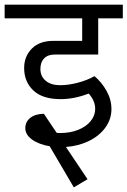

<svg xmlns="http://www.w3.org/2000/svg" viewBox="-40 -662 549 827"><path d="M134 -365Q134 -333 157 -314Q180 -295 219 -295Q254 -295 294.5 -305.5Q335 -316 367 -334Q398 -308 419 -270.5Q440 -233 440 -192Q440 -148 413.5 -112Q387 -76 342.5 -54.5Q298 -33 244 -29L337 110L278 145L174 -32Q127 -40 98 -61Q69 -82 69 -110Q69 -137 90 -154Q111 -171 149 -172L204 -90Q209 -89 219 -89Q263 -89 297.5 -103Q332 -117 351 -141Q370 -165 370 -193Q370 -228 342 -259Q280 -235 221 -235Q143 -235 103.5 -272.5Q64 -310 64 -369Q64 -419 97 -452.5Q130 -486 190 -486H314V-583H-20V-642H489V-583H383V-427H195Q166 -427 150 -410.5Q134 -394 134 -365Z"/></svg>

Font: Martel Sans Light
Style: Regular
Weight: 300
Designer: Dan Reynolds and Mathieu Réguer
Foundry: Dan Reynolds and Mathieu Réguer
Version: Version 1.002; ttfautohint (v1.1) -l 5 -r 5 -G 72 -x 0 -D la